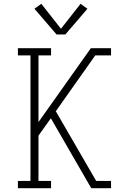

<svg xmlns="http://www.w3.org/2000/svg" viewBox="-20 -988 640 1008"><path d="M74 0V-38H140V-697H74V-735H248V-697H182V-347L457 -735H563V-697H480L273 -404L485 -38H563V0H459L306 -265L247 -367L182 -276V-38H248V0ZM277 -807 161 -942 197 -968 300 -837 403 -968 439 -942 323 -807Z"/></svg>

Font: Iosevka Slab XLtEx
Style: Regular
Weight: 200
Width: 7
Monospace: yes
Designer: Belleve Invis
Foundry: Belleve Invis
Version: Version 11.1.0; ttfautohint (v1.8.3)